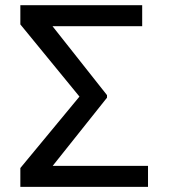

<svg xmlns="http://www.w3.org/2000/svg" viewBox="-20 -732 671 752"><path d="M559.7 -82.4H186.4L399.1 -349.4V-359.4L185.7 -629.3H536.9V-711.6H59.7V-636.4L291.2 -353.7L59.7 -73.9V0H559.7Z"/></svg>

Font: Karasuma Gothic
Style: Regular
Weight: 400
Designer: Rasmus Andersson, Ryoko Nishizuka
Foundry: Genbu
Version: Version 1.00